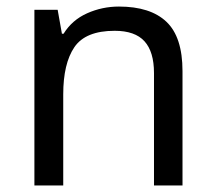

<svg xmlns="http://www.w3.org/2000/svg" viewBox="-20 -566 658 586"><path d="M343 -546Q439 -546 488 -499.5Q537 -453 537 -349V0H450V-343Q450 -408 421 -440Q392 -472 330 -472Q241 -472 207 -422Q173 -372 173 -278V0H85V-536H156L169 -463H174Q200 -505 246 -525.5Q292 -546 343 -546Z"/></svg>

Font: Noto Sans Sora Sompeng
Style: Regular
Weight: 400
Designer: Monotype Design Team. David Williams.
Foundry: Monotype Imaging Inc.
Version: Version 2.101